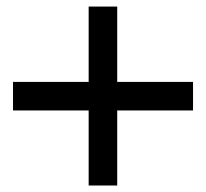

<svg xmlns="http://www.w3.org/2000/svg" viewBox="-20 -570 634 591"><path d="M340.8 -549.8V-317.9H574.2V-230H340.8V1H252.9V-230H20V-317.9H252.9V-549.8Z"/></svg>

Font: Stilu
Style: Regular
Weight: 400
Designer: Genilson Lima Santos
Foundry: Genilson Lima Santos
Version: Version 1.200;PS 001.200;hotconv 1.0.88;makeotf.lib2.5.64775